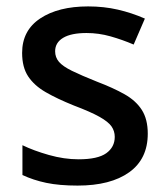

<svg xmlns="http://www.w3.org/2000/svg" viewBox="-20 -569 524 599"><path d="M441 -152Q441 -73 383 -31.5Q325 10 222 10Q165 10 124.5 1.5Q84 -7 50 -23V-116Q85 -99 132.5 -85.5Q180 -72 225 -72Q285 -72 311.5 -91Q338 -110 338 -142Q338 -160 328 -174.5Q318 -189 290.5 -204.5Q263 -220 210 -240Q158 -261 122.5 -281.5Q87 -302 68 -330.5Q49 -359 49 -404Q49 -474 105.5 -511.5Q162 -549 255 -549Q304 -549 347.5 -539Q391 -529 432 -511L397 -430Q362 -445 325 -455.5Q288 -466 250 -466Q202 -466 177 -451Q152 -436 152 -409Q152 -390 164 -376Q176 -362 204.5 -348Q233 -334 283 -314Q333 -295 368.5 -275Q404 -255 422.5 -226Q441 -197 441 -152Z"/></svg>

Font: Noto Sans Medium
Style: Regular
Weight: 500
Designer: Monotype Design Team
Foundry: Monotype Imaging Inc.
Version: Version 2.007